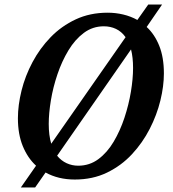

<svg xmlns="http://www.w3.org/2000/svg" viewBox="-20 -781 762 847"><path d="M72 46 139 -50Q102 -84 80.5 -136.5Q59 -189 59 -259Q59 -317 75 -381.5Q91 -446 123.5 -507Q156 -568 203.5 -617Q251 -666 314 -695.5Q377 -725 455 -725Q490 -725 523.5 -717Q557 -709 586 -693L634 -761H695L627 -662Q662 -630 682.5 -579Q703 -528 703 -457Q703 -401 687.5 -337.5Q672 -274 640.5 -212.5Q609 -151 562 -100.5Q515 -50 452 -19.5Q389 11 310 11Q237 11 181 -20L135 46ZM195 -234Q195 -184 206 -147L534 -617Q516 -642 491.5 -653.5Q467 -665 438 -665Q389 -665 350 -636Q311 -607 282 -559Q253 -511 233.5 -453.5Q214 -396 204.5 -338.5Q195 -281 195 -234ZM325 -50Q375 -50 414 -79Q453 -108 481.5 -156Q510 -204 529 -261.5Q548 -319 557.5 -376.5Q567 -434 567 -481Q567 -528 558 -563L232 -94Q250 -72 274 -61Q298 -50 325 -50Z"/></svg>

Font: Noto Serif SemiCondensed SemiBold
Style: Italic
Weight: 600
Width: 4
Italic angle: -12°
Designer: Monotype Design Team
Foundry: Monotype Imaging Inc.
Version: Version 2.014; ttfautohint (v1.8.4.7-5d5b)